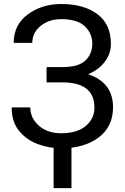

<svg xmlns="http://www.w3.org/2000/svg" viewBox="-20 -741 634 972"><path d="M215.8 -323.7V-401.4H299.3Q378.4 -401.9 412.8 -435.1Q447.3 -468.3 447.3 -520.5Q447.3 -571.3 409.7 -607.7Q372.1 -644 290 -644Q228.5 -644 186 -610.1Q143.6 -576.2 143.6 -523.9H49.3Q49.3 -615.2 120.6 -668Q191.9 -720.7 290 -720.7Q404.8 -720.7 473.1 -669.4Q541.5 -618.2 541.5 -519Q541.5 -469.7 511 -429Q480.5 -388.2 426.3 -365.2Q552.2 -323.2 552.2 -198.2Q552.2 -98.6 478.5 -44.4Q404.8 9.8 290 9.8Q228.5 9.8 170.9 -11.7Q113.3 -33.2 76.2 -78.9Q39.1 -124.5 39.1 -197.3H133.3Q133.3 -143.6 176.5 -105Q219.7 -66.4 290 -66.4Q370.1 -66.4 414.1 -103.3Q458 -140.1 458 -196.3Q458 -320.3 305.2 -323.7ZM341.8 -39.1V211.4H251.5V-39.1Z"/></svg>

Font: LXGW WenKai Screen
Style: Regular
Weight: 400
Designer: LXGW / Fontworks Inc.
Foundry: LXGW / Fontworks Inc.
Version: Version 1.510;January 18,2025